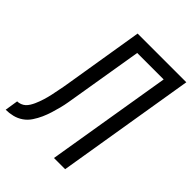

<svg xmlns="http://www.w3.org/2000/svg" viewBox="-249 -847 959 959"><g transform="rotate(45 230.5 -367.5)"><path d="M-40 0 -29 -70Q-18 -70 -6 -74.5Q6 -79 14.5 -87Q23 -95 29.5 -105.5Q36 -116 41 -127Q46 -138 50 -149Q54 -160 57.5 -171Q61 -182 64 -193.5Q67 -205 69.5 -216.5Q72 -228 74 -239Q76 -250 78.5 -261.5Q81 -273 83 -284Q85 -295 87 -307L157 -735H501L380 0H301L411 -665H224L163 -297Q159 -273 155 -249Q151 -225 145 -201.5Q139 -178 131.5 -154Q124 -130 114 -107.5Q104 -85 89.5 -63Q75 -41 54 -26.5Q33 -12 8.5 -6Q-16 0 -40 0Z"/></g></svg>

Font: Iosevka Term Oblique
Style: Regular
Weight: 400
Italic angle: -9°
Monospace: yes
Designer: Belleve Invis
Foundry: Belleve Invis
Version: Version 31.4.0